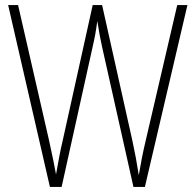

<svg xmlns="http://www.w3.org/2000/svg" viewBox="-20 -734 768 754"><path d="M716 -714H676L552 -181C541 -135 533 -94 525 -46C517 -97 511 -130 500 -181L381 -714H344L226 -181C218 -149 208 -95 200 -49C195 -78 186 -121 173 -181L51 -714H12L176 0H222L344 -551C352 -586 357 -611 362 -652C369 -607 374 -581 382 -545L504 0H549Z"/></svg>

Font: Noto Sans Myanmar UI Condensed ExtraLight
Style: Regular
Weight: 200
Width: 3
Designer: Monotype Design Team
Foundry: Monotype Imaging Inc.
Version: Version 2.103